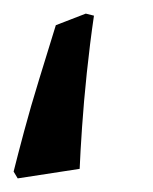

<svg xmlns="http://www.w3.org/2000/svg" viewBox="-30 -143 225 282"><path d="M-10 109Q-4 85 5.5 49.5Q15 14 27.5 -26.5Q40 -67 52 -106L96 -123L108 -120Q102 -79 97.5 -36Q93 7 90.5 44Q88 81 87 105L-4 119Z"/></svg>

Font: Alegreya SemiBold
Style: Italic
Weight: 600
Italic angle: -7°
Designer: Juan Pablo del Peral
Foundry: Huerta Tipografica
Version: Version 2.009